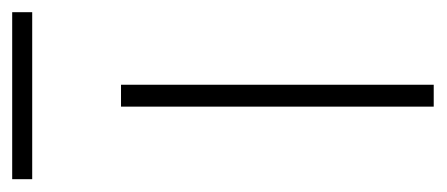

<svg xmlns="http://www.w3.org/2000/svg" viewBox="-260 -490 714 307"><g transform="rotate(-90 96.5 -337.0)"><path d="M79 -500H114V0H79ZM-37 -674H230V-642H-37Z"/></g></svg>

Font: Cairo ExtraLight
Style: Regular
Weight: 275
Designer: Mohamed Gaber, Accademia di Belle Arti di Urbino and others
Foundry: Kief Type Foundry, Accademia di Belle Arti di Urbino and others
Version: Version 3.011